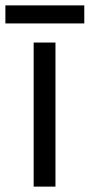

<svg xmlns="http://www.w3.org/2000/svg" viewBox="-39 -693 333 713"><path d="M167 0H86V-535H167ZM-19 -673H274V-606H-19Z"/></svg>

Font: Stephens Clock
Style: Regular
Weight: 400
Designer: Peter Wiegel (catfonts.de) with slight modifications by DT1.org
Version: Version 0.9.1